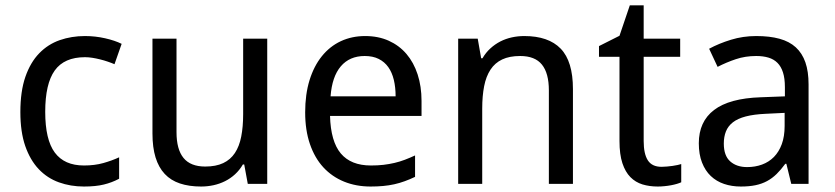

<svg xmlns="http://www.w3.org/2000/svg" viewBox="-20 -679 3085 709"><path d="M290 9.8Q240.7 9.8 197.8 -5.6Q154.8 -21 123 -54.4Q91.3 -87.9 73.2 -139.9Q55.2 -191.9 55.2 -265.1Q55.2 -341.8 73.7 -395.3Q92.3 -448.7 124.8 -482.2Q157.2 -515.6 200.7 -530.8Q244.1 -545.9 293.9 -545.9Q332 -545.9 368.4 -537.6Q404.8 -529.3 429.2 -517.1L402.8 -441.9Q391.6 -446.8 377.9 -451.4Q364.3 -456.1 349.6 -459.7Q335 -463.4 320.8 -465.6Q306.6 -467.8 293.9 -467.8Q217.3 -467.8 182.1 -418.7Q147 -369.6 147 -266.1Q147 -163.1 182.4 -115.5Q217.8 -67.9 290 -67.9Q329.6 -67.9 361.6 -76.9Q393.6 -85.9 419.9 -98.1V-19Q393.6 -4.9 363.5 2.4Q333.5 9.8 290 9.8Z M895 0 881.8 -71.8H877Q864.7 -50.8 847.9 -35.4Q831.1 -20 811 -10Q791 0 768.6 4.9Q746.1 9.8 722.7 9.8Q678.2 9.8 644.5 -1.5Q610.8 -12.7 588.4 -36.6Q565.9 -60.5 554.4 -97.7Q543 -134.8 543 -186V-536.1H631.8V-190.9Q631.8 -127.4 657.7 -95.7Q683.6 -64 737.8 -64Q777.3 -64 804.2 -76.7Q831.1 -89.4 847.4 -114Q863.8 -138.7 870.8 -174.8Q877.9 -210.9 877.9 -257.8V-536.1H966.8V0Z M1348.6 9.8Q1294.9 9.8 1250.5 -8.3Q1206.1 -26.4 1174.1 -61Q1142.1 -95.7 1124.5 -147Q1106.9 -198.2 1106.9 -264.2Q1106.9 -330.6 1123 -382.8Q1139.2 -435.1 1168.5 -471.4Q1197.8 -507.8 1238.5 -526.9Q1279.3 -545.9 1328.6 -545.9Q1377 -545.9 1415.5 -528.6Q1454.1 -511.2 1481 -479.7Q1507.8 -448.2 1522.2 -404.1Q1536.6 -359.9 1536.6 -306.2V-251H1198.7Q1201.2 -156.7 1238.5 -112.3Q1275.9 -67.9 1349.6 -67.9Q1374.5 -67.9 1395.8 -70.3Q1417 -72.8 1436.8 -77.4Q1456.5 -82 1475.1 -89.1Q1493.7 -96.2 1512.7 -105V-25.9Q1493.2 -16.6 1474.4 -9.8Q1455.6 -2.9 1435.8 1.5Q1416 5.9 1394.8 7.8Q1373.5 9.8 1348.6 9.8ZM1326.7 -472.2Q1271 -472.2 1238.5 -434.1Q1206.1 -396 1200.7 -323.2H1440.9Q1440.9 -356.4 1434.3 -384Q1427.7 -411.6 1413.8 -431.2Q1399.9 -450.7 1378.4 -461.4Q1356.9 -472.2 1326.7 -472.2Z M2006.8 0V-345.2Q2006.8 -408.7 1981.2 -440.4Q1955.6 -472.2 1900.9 -472.2Q1861.3 -472.2 1834.5 -459.5Q1807.6 -446.8 1791.3 -421.9Q1774.9 -397 1767.8 -360.8Q1760.7 -324.7 1760.7 -277.8V0H1671.9V-536.1H1744.1L1756.8 -463.9H1761.7Q1773.9 -484.9 1790.8 -500.2Q1807.6 -515.6 1827.6 -525.9Q1847.7 -536.1 1870.1 -541Q1892.6 -545.9 1916 -545.9Q2005.4 -545.9 2050.5 -499.3Q2095.7 -452.6 2095.7 -350.1V0Z M2422.9 -63Q2431.6 -63 2442.6 -64Q2453.6 -64.9 2463.9 -66.4Q2474.1 -67.9 2482.7 -69.8Q2491.2 -71.8 2495.6 -73.2V-5.9Q2489.3 -2.9 2479.5 0Q2469.7 2.9 2458 5.1Q2446.3 7.3 2433.6 8.5Q2420.9 9.8 2408.7 9.8Q2378.4 9.8 2352.5 2Q2326.7 -5.9 2307.9 -24.9Q2289.1 -43.9 2278.3 -76.4Q2267.6 -108.9 2267.6 -158.2V-469.2H2191.9V-508.8L2267.6 -546.9L2305.7 -659.2H2356.9V-536.1H2491.7V-469.2H2356.9V-158.2Q2356.9 -110.8 2372.3 -86.9Q2387.7 -63 2422.9 -63Z M2901.9 0 2883.8 -74.2H2879.9Q2863.8 -52.2 2847.7 -36.4Q2831.5 -20.5 2812.5 -10.3Q2793.5 0 2770 4.9Q2746.6 9.8 2715.8 9.8Q2682.1 9.8 2653.8 0.2Q2625.5 -9.3 2604.7 -29.1Q2584 -48.8 2572.3 -78.9Q2560.5 -108.9 2560.5 -149.9Q2560.5 -230 2616.9 -272.9Q2673.3 -315.9 2788.6 -319.8L2878.4 -323.2V-356.9Q2878.4 -389.6 2871.3 -411.6Q2864.3 -433.6 2850.8 -447Q2837.4 -460.4 2817.6 -466.3Q2797.9 -472.2 2772.5 -472.2Q2731.9 -472.2 2697 -460.4Q2662.1 -448.7 2629.9 -432.1L2598.6 -499Q2634.8 -518.6 2679.2 -532.2Q2723.6 -545.9 2772.5 -545.9Q2822.3 -545.9 2858.6 -535.9Q2895 -525.9 2918.7 -504.2Q2942.4 -482.4 2954.1 -448.7Q2965.8 -415 2965.8 -367.2V0ZM2738.8 -62Q2768.6 -62 2793.9 -71.3Q2819.3 -80.6 2837.9 -99.4Q2856.4 -118.2 2866.9 -146.7Q2877.4 -175.3 2877.4 -213.9V-262.2L2807.6 -258.8Q2763.7 -256.8 2733.9 -249Q2704.1 -241.2 2686.3 -227.3Q2668.5 -213.4 2660.6 -193.6Q2652.8 -173.8 2652.8 -148.9Q2652.8 -104 2676.5 -83Q2700.2 -62 2738.8 -62Z"/></svg>

Font: Droid Sans
Style: Regular
Weight: 400
Foundry: Ascender Corporation
Version: Version 1.00 build 114